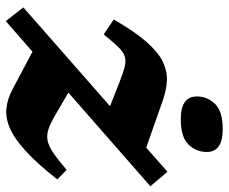

<svg xmlns="http://www.w3.org/2000/svg" viewBox="-82 -678 774 650"><g transform="rotate(90 305.0 -353.0)"><path d="M5 -45 339.5 -338.5 259.5 -370Q227.5 -382.5 207.5 -387.8Q187.5 -393 172 -388.5Q156.5 -384 139.5 -366.8Q122.5 -349.5 96.5 -317L46 -351Q86.5 -421.5 121.2 -461.2Q156 -501 188.2 -516.8Q220.5 -532.5 252 -531Q283.5 -529.5 317.5 -518L480 -461L561.5 -533L610.5 -475L293.5 -197.5L364.5 -156Q393.5 -139 414.2 -131.2Q435 -123.5 454 -126.8Q473 -130 496.5 -145.8Q520 -161.5 555 -191.5L587.5 -160Q534 -92 491.2 -53Q448.5 -14 413 1Q377.5 16 346 12.2Q314.5 8.5 283 -8L155 -76L51.5 14.5ZM383.5 -578Q306.5 -578 306.5 -632.5Q306.5 -668 331.8 -694Q357 -720 417 -720Q494.5 -720 494.5 -666Q494.5 -630 469.2 -604Q444 -578 383.5 -578Z"/></g></svg>

Font: Newsreader 6pt
Style: Bold Italic
Weight: 700
Italic angle: -17°
Designer: Hugues Gentile
Foundry: Production Type
Version: Version 1.003; ttfautohint (v1.8.3)